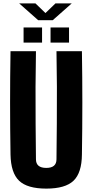

<svg xmlns="http://www.w3.org/2000/svg" viewBox="-20 -1102 545 1132"><path d="M253 10Q141 10 92.5 -36.5Q44 -83 42 -191Q37 -496 42 -800H192Q190 -700 189.5 -590.5Q189 -481 190 -372.5Q191 -264 192 -163Q192 -112 253 -112Q313 -112 313 -163Q314 -264 315 -372.5Q316 -481 315.5 -590.5Q315 -700 313 -800H463Q468 -496 463 -191Q462 -83 413.5 -36.5Q365 10 253 10ZM278 -851V-940H387V-851ZM119 -851V-940H228V-851ZM93 -1082H189L248 -1025L307 -1082H403L291 -983H205Z"/></svg>

Font: Big Shoulders Display Black
Style: Regular
Weight: 900
Designer: Patric King
Foundry: XO Type Co
Version: Version 1.000; ttfautohint (v1.8.2)